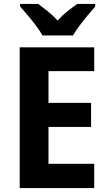

<svg xmlns="http://www.w3.org/2000/svg" viewBox="-20 -954 551 974"><path d="M458 0H80V-714H458V-593H226V-432H442V-310H226V-123H458ZM196 -774Q184 -795 163.5 -822.5Q143 -850 121 -876Q99 -902 82 -921V-934H174Q196 -918 222 -897Q248 -876 272 -850Q297 -877 323 -897.5Q349 -918 372 -934H463V-921Q447 -903 425 -876.5Q403 -850 383 -823Q363 -796 350 -774Z"/></svg>

Font: Noto Sans Ethiopic SemiCondensed
Style: Bold
Weight: 700
Width: 4
Designer: Monotype Design Team
Foundry: Monotype Imaging Inc.
Version: Version 2.102; ttfautohint (v1.8.4.7-5d5b)